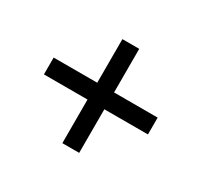

<svg xmlns="http://www.w3.org/2000/svg" viewBox="-103 -683 757 721"><g transform="rotate(30 275.5 -322.5)"><path d="M239 -286H50V-359H239V-548H312V-359H501V-286H312V-97H239Z"/></g></svg>

Font: hin115
Style: Book
Weight: 400
Designer: Jelle Bosma - Monotype Design Team
Foundry: Monotype Imaging Inc.
Version: Version 2.003